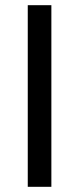

<svg xmlns="http://www.w3.org/2000/svg" viewBox="-20 -720 305 740"><path d="M178 -700V0H87V-700Z"/></svg>

Font: Pathway Extreme 72pt Medium
Style: Regular
Weight: 500
Designer: Eduardo Rodriguez Tunni
Foundry: Eduardo Rodriguez Tunni
Version: Version 1.001;gftools[0.9.26]